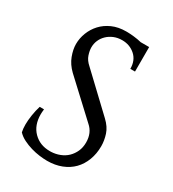

<svg xmlns="http://www.w3.org/2000/svg" viewBox="-178 -811 831 923"><g transform="rotate(30 237.5 -349.5)"><path d="M368 -301Q399 -272 409.5 -239.5Q420 -207 420 -176Q420 -134 406.5 -98.5Q393 -63 368.5 -38Q344 -13 308.5 1Q273 15 229 15Q210 15 186.5 12Q163 9 139 2Q115 -5 93 -16Q71 -27 56 -43Q54 -52 53 -62.5Q52 -73 52 -84Q52 -108 56.5 -137Q61 -166 69 -192H93Q92 -182 91.5 -175.5Q91 -169 91 -164Q91 -103 126.5 -67.5Q162 -32 216 -32H224Q249 -33 272 -42Q295 -51 311.5 -67Q328 -83 338 -105Q348 -127 348 -155Q348 -208 312 -239L125 -413Q95 -442 82 -476.5Q69 -511 69 -541Q69 -573 81 -604Q93 -635 115.5 -659.5Q138 -684 171.5 -699Q205 -714 249 -714Q269 -714 291.5 -711.5Q314 -709 334 -704H381V-568H355Q355 -615 325 -641.5Q295 -668 253 -668Q228 -668 207.5 -659.5Q187 -651 172 -636.5Q157 -622 149 -603.5Q141 -585 141 -564Q141 -546 148.5 -523Q156 -500 179 -480Z"/></g></svg>

Font: Constantine
Style: Regular
Weight: 400
Designer: Dukom Design
Version: Version 1.001;PS 001.001;hotconv 1.0.56;makeotf.lib2.0.21325